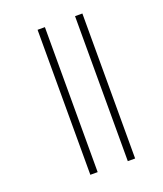

<svg xmlns="http://www.w3.org/2000/svg" viewBox="-133 -749 750 886"><g transform="rotate(-20 242.0 -306.0)"><path d="M157 -662H193V50H157ZM341 -662H377V50H341Z"/></g></svg>

Font: Noto Sans Sinhala UI SemiCondensed ExtraLight
Style: Regular
Weight: 200
Width: 4
Designer: Jelle Bosma - Monotype Design Team
Foundry: Monotype Imaging Inc.
Version: Version 2.006; ttfautohint (v1.8.4.7-5d5b)